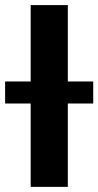

<svg xmlns="http://www.w3.org/2000/svg" viewBox="-63 -727 383 747"><path d="M200.9 0H56.4V-707.2H200.9ZM-43.1 -410H299.7V-324.3H-43.1Z"/></svg>

Font: Pretendard Variable
Style: Regular
Weight: 400
Designer: Base glyphs from Inter by Rasmus Andersson; Hangul glyphs from Noto Sans CJK(Source Han Sans) by Jang Soo-young and Kang
Foundry: Kil Hyung-jin
Version: Version 1.100;FEAKit 1.0